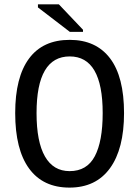

<svg xmlns="http://www.w3.org/2000/svg" viewBox="-20 -852 640 882"><path d="M549.8 -332.5Q549.8 -168 485.1 -79.1Q420.4 9.8 299.3 9.8Q177.7 9.8 113.8 -77.6Q49.8 -165 49.8 -332.5Q49.8 -497.1 113.3 -583Q176.8 -668.9 300.3 -668.9Q420.9 -668.9 485.4 -584.2Q549.8 -499.5 549.8 -332.5ZM451.7 -332.5Q451.7 -592.8 300.3 -592.8Q147.9 -592.8 147.9 -332.5Q147.9 -200.7 186.5 -133.3Q225.1 -65.9 299.8 -65.9Q379.4 -65.9 415.5 -134.3Q451.7 -202.6 451.7 -332.5ZM300.8 -705.6 154.3 -817.9V-832H250.5L361.3 -715.3V-705.6Z"/></svg>

Font: Cousine
Style: Regular
Weight: 400
Monospace: yes
Designer: Steve Matteson
Foundry: Monotype Imaging Inc.
Version: Version 1.21